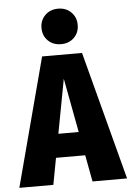

<svg xmlns="http://www.w3.org/2000/svg" viewBox="-79 -989 706 1035"><g transform="rotate(-5 274.5 -472.0)"><path d="M379 0 352 -144H194L167 0H-17L167 -695H383L566 0ZM218 -272H328L273 -565ZM373 -848Q373 -806 345.5 -779Q318 -752 275 -752Q232 -752 204.5 -779Q177 -806 177 -848Q177 -889 204.5 -916.5Q232 -944 275 -944Q318 -944 345.5 -916.5Q373 -889 373 -848Z"/></g></svg>

Font: Fira Sans Condensed ExtraBold
Style: Regular
Weight: 800
Width: 3
Designer: Carrois Corporate & Edenspiekermann AG
Foundry: Carrois Corporate GbR & Edenspiekermann AG
Version: Version 4.203